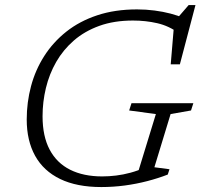

<svg xmlns="http://www.w3.org/2000/svg" viewBox="-20 -746 816 776"><path d="M393 -33Q420.5 -33 449.2 -36.5Q478 -40 507.5 -48Q537 -56 566 -69L533.5 -35.5L610 -285L502 -299.5L511.5 -329H761.5L752 -299.5L669.5 -285L604 -70L665 -62L658 -40.5Q619.5 -25.5 575.2 -14Q531 -2.5 484 3.8Q437 10 389.5 10Q290.5 10 223.2 -22.5Q156 -55 122 -116.2Q88 -177.5 88 -263Q88 -332.5 105.5 -398Q123 -463.5 158.8 -519.5Q194.5 -575.5 248 -618Q301.5 -660.5 373 -684.2Q444.5 -708 534 -708Q570 -708 604.5 -703.5Q639 -699 669.5 -691Q700 -683 723.5 -672.5L694.5 -670L742.5 -725.5H770L707 -486H670L684 -653L703.5 -611.5Q662.5 -641.5 615.8 -652.2Q569 -663 517.5 -663Q441 -663 381.5 -641.5Q322 -620 278.8 -582.5Q235.5 -545 207.2 -495.8Q179 -446.5 165.5 -390.2Q152 -334 152 -276Q152 -195 180.8 -141Q209.5 -87 263.5 -60Q317.5 -33 393 -33Z"/></svg>

Font: Newsreader 9pt Light
Style: Italic
Weight: 300
Italic angle: -17°
Designer: Hugues Gentile
Foundry: Production Type
Version: Version 1.003